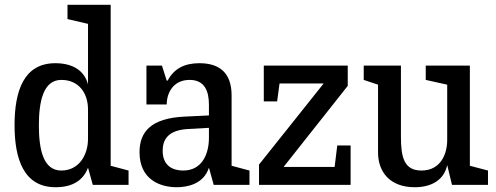

<svg xmlns="http://www.w3.org/2000/svg" viewBox="-20 -775 2079 805"><path d="M349 -421C334 -479 285 -510 212 -510C80 -510 41 -394 41 -250C41 -106 81 10 213 10C287 10 330 -21 349 -72L369 0H519V-60L444 -80V-755H263V-695L349 -675ZM237 -440C311 -440 349 -384 349 -316V-193C349 -125 311 -60 237 -60C161 -60 143 -149 143 -249C143 -349 161 -440 237 -440Z M721 10C765 10 834 -3 856 -72L876 0H1026V-60L951 -80V-375C951 -469 901 -510 816 -510C756 -510 710 -489 683 -437H679L659 -500H594V-337H679C679 -386 707 -440 775 -440C838 -440 856 -393 856 -336V-291L752 -286C614 -279 565 -223 565 -137C565 -20 654 10 721 10ZM748 -60C708 -60 662 -77 662 -143C662 -188 683 -229 767 -234L856 -239V-197C856 -132 829 -60 748 -60Z M1086 -350H1142L1152 -425H1337L1066 -85V0H1450V-165H1394L1383 -75H1169L1438 -415V-500H1086Z M1719 10C1790 10 1842 -21 1855 -83L1875 0H2026V-60L1950 -80V-500H1765V-440L1855 -420V-189C1855 -125 1825 -60 1747 -60C1674 -60 1661 -116 1661 -202V-500H1505V-440L1565 -420V-136C1565 -56 1613 10 1719 10Z"/></svg>

Font: Hermeneus One
Style: Regular
Weight: 400
Designer: Rodrigo Fuenzalida, Pablo Impallari
Foundry: Pablo Impallari, Rodrigo Fuenzalida
Version: Version 1.002